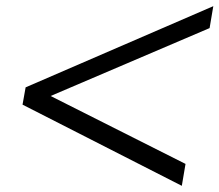

<svg xmlns="http://www.w3.org/2000/svg" viewBox="-20 -603 711 622"><path d="M53 -264 63 -320 671 -583 659 -512 144 -292 581 -72 569 -1Z"/></svg>

Font: Fahkwang
Style: Italic
Weight: 400
Italic angle: -10°
Version: Version 1.000; ttfautohint (v1.6)